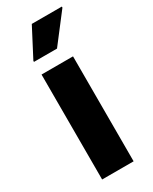

<svg xmlns="http://www.w3.org/2000/svg" viewBox="-188 -762 645 808"><g transform="rotate(-30 134.5 -357.5)"><path d="M52 0V-510H205V0ZM51 -572V-577L123 -715H269V-710L163 -572Z"/></g></svg>

Font: Saira Semi Condensed
Style: Bold
Weight: 700
Width: 4
Designer: Hector Gatti with collaboration of the Omnibus-Type team
Foundry: Omnibus-Type
Version: Version 1.001; ttfautohint (v1.8)